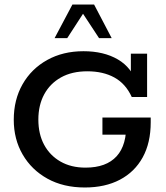

<svg xmlns="http://www.w3.org/2000/svg" viewBox="-20 -821 737 851"><path d="M356 10Q261 10 190.5 -29Q120 -68 80.5 -136Q41 -204 41 -290Q41 -379 80 -447.5Q119 -516 189 -555Q259 -594 350 -594Q440 -594 502.5 -557.5Q565 -521 588 -447L560 -464V-583H632V-391H564Q537 -450 487 -477.5Q437 -505 367 -505Q299 -505 250.5 -478Q202 -451 176 -403Q150 -355 150 -291Q150 -227 175.5 -179.5Q201 -132 248 -105Q295 -78 359 -78Q451 -78 497 -128.5Q543 -179 539 -278L588 -224H434V-300H648V-279Q648 -188 612.5 -123.5Q577 -59 511.5 -24.5Q446 10 356 10ZM222 -652 301 -801H397L475 -652H419L348 -760L278 -652Z"/></svg>

Font: Rokkitt SemiBold Medium
Style: Regular
Weight: 500
Version: Version 3.103